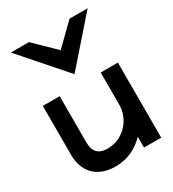

<svg xmlns="http://www.w3.org/2000/svg" viewBox="-182 -844 864 957"><g transform="rotate(-30 250.0 -365.5)"><path d="M36 -151C36 -57 90 11 200 11C275 11 329 -21 369 -62V0H468V-432H369V-246C369 -197 347 -157 319 -130C294 -106 258 -86 209 -86C157 -86 133 -115 133 -163V-432H36ZM252 -490 473 -742H369L252 -628L135 -742H31Z"/></g></svg>

Font: Charger
Style: ExBd
Weight: 400
Designer: Jasper
Foundry: Cannot Into Space Fonts
Version: Version 0.99